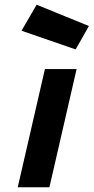

<svg xmlns="http://www.w3.org/2000/svg" viewBox="-20 -792 396 812"><path d="M170 -500H304L189 0H55ZM71 -662 135 -772 356 -682 300 -583Z"/></svg>

Font: Cairo
Style: Bold Italic
Weight: 700
Italic angle: -13°
Designer: Mohamed Gaber, Accademia di Belle Arti di Urbino and others
Foundry: Kief Type Foundry, Accademia di Belle Arti di Urbino and others
Version: Version 3.011